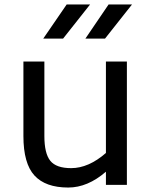

<svg xmlns="http://www.w3.org/2000/svg" viewBox="-20 -829 679 861"><path d="M85 0ZM549 -553V0H455V-59Q373 12 286 12Q184 12 134.5 -42Q85 -96 85 -219V-553H179V-219Q179 -141 205.5 -108Q232 -75 299 -75Q377 -75 455 -143V-553ZM467 -809H572L451 -656H363ZM279 -809H384L263 -656H174Z"/></svg>

Font: Biryani
Style: Regular
Weight: 400
Designer: Dan Reynolds and Mathieu Reguer
Foundry: Dan Reynolds and Mathieu Reguer
Version: Version 1.004; ttfautohint (v1.1) -l 5 -r 5 -G 72 -x 0 -D la